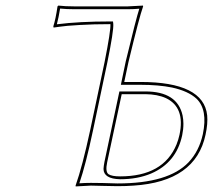

<svg xmlns="http://www.w3.org/2000/svg" viewBox="-20 -668 766 691"><path d="M439 -645Q439 -645 494.6 -647.9L495.1 -645Q481.4 -607.4 442.4 -444.8L427.2 -373H485.4Q712.9 -373 725.6 -252.9Q728.5 -223.1 719.7 -183.1Q684.1 -14.6 460.9 0Q434.1 2 402.8 2Q383.8 2 349.6 1Q320.8 0 307.1 0L252.4 2.9L252 0Q276.4 -68.8 304.7 -200.2L356.4 -444.8Q378.9 -557.6 377.4 -581.1Q317.9 -581.1 266.8 -578.1Q215.8 -575.2 194.3 -571.8L172.9 -568.8L171.9 -573.2Q180.2 -598.6 187 -645L189.9 -647.9Q213.9 -645 249 -645ZM418 -329.1 365.7 -84Q358.4 -49.8 370.6 -41Q382.8 -33.2 412.1 -33.2Q567.9 -33.2 615.2 -147.9Q622.1 -165 626 -183.1Q647 -281.7 577.1 -314.9Q546.9 -328.6 502.9 -329.1ZM439 -634.8H249Q218.8 -634.8 196.3 -637.2Q190.9 -604 184.6 -580.6Q264.6 -590.8 377.4 -590.8H386.7L387.7 -582Q389.6 -557.1 366.2 -442.9L314.5 -197.8Q288.6 -75.2 265.6 -8.3Q286.1 -9.8 307.1 -9.8Q321.3 -9.8 350.1 -9.3Q383.8 -8.3 402.8 -7.8Q586.4 -7.8 658.7 -84Q696.8 -124.5 710 -185.1Q728.5 -273.4 687 -313Q657.2 -340.3 599.1 -353Q550.8 -362.8 485.4 -362.8H415L432.6 -447.3Q470.2 -603 481.4 -636.7Q461.9 -634.8 439 -634.8ZM409.7 -338.9H502.9Q618.7 -338.9 637.2 -252Q640.1 -237.3 640.1 -222.7Q640.1 -202.1 635.7 -181.2Q614.7 -82.5 523.9 -43.5Q475.1 -22.9 412.1 -22.9Q353 -24.4 352.5 -60.1Q353 -69.8 356 -85.9Z"/></svg>

Font: Linux Biolinum Outline O
Style: Italic
Weight: 400
Italic angle: -12°
Designer: Philipp H. Poll
Foundry: Philipp H. Poll
Version: Version 0.6.2